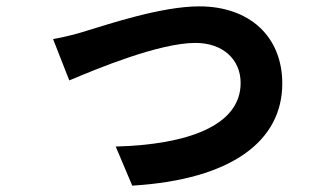

<svg xmlns="http://www.w3.org/2000/svg" viewBox="-20 -548 1040 604"><path d="M147 -425 198 -295C283 -331 480 -413 595 -413C681 -413 737 -361 737 -287C737 -152 569 -93 344 -87L396 36C711 17 868 -106 868 -285C868 -435 763 -528 607 -528C487 -528 319 -471 252 -451C222 -441 176 -430 147 -425Z"/></svg>

Font: Genne Gothic Bold
Style: Regular
Weight: 700
Designer: Ryoko NISHIZUKA (kana & ideographs); Paul D. Hunt (Latin, Greek & Cyrillic); Wenlong ZHANG (bopomofo); Sandoll Communica
Foundry: Adobe Systems Incorporated
Version: Version 1.004;PS 1.004;hotconv 16.6.51;makeotf.lib2.5.65220